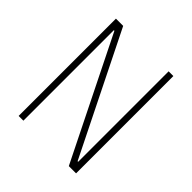

<svg xmlns="http://www.w3.org/2000/svg" viewBox="-187 -836 974 974"><g transform="rotate(45 300.0 -349.0)"><path d="M132 -649H128V0H94V-698H146L468 -49H472V-698H506V0H454Z"/></g></svg>

Font: IBM Plex Mono ExtLt
Style: Regular
Weight: 200
Monospace: yes
Designer: Mike Abbink, Paul van der Laan, Pieter van Rosmalen
Foundry: Bold Monday
Version: Version 2.3